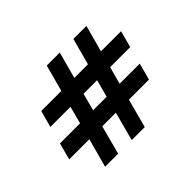

<svg xmlns="http://www.w3.org/2000/svg" viewBox="-146 -973 1224 1224"><g transform="rotate(-45 466.0 -360.5)"><path d="M306 -1 358 -196H480.5L428.5 -1H546L598 -196H779L809.5 -309.5H628L660 -427H841L871.5 -540H690L739 -720H621.5L573 -540H450L499 -720H381.5L333 -540H152L121 -427H302.5L271.5 -309.5H90L60 -196H241.5L188.5 -1ZM420 -427H542.5L511 -309.5H389Z"/></g></svg>

Font: Hauora
Style: Bold
Weight: 700
Designer: Wayne Shih
Foundry: WCYS
Version: Version 1.001;hotconv 1.0.109;makeotfexe 2.5.65596